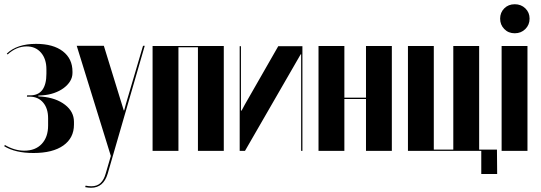

<svg xmlns="http://www.w3.org/2000/svg" viewBox="-20 -712 2554 906"><path d="M138 10Q52 10 0 -22L3 -28Q48 -1 95 -1Q147 -1 177 -33Q207 -65 207 -120V-154Q207 -200 184 -227.5Q161 -255 122 -256H107L108 -262H122Q161 -262 180 -288Q199 -314 199 -364V-385Q199 -434 173.5 -463.5Q148 -493 106 -493Q57 -493 16 -455L12 -459Q60 -505 150 -505Q231 -505 276.5 -470Q322 -435 322 -374V-368Q322 -347 311 -329Q300 -311 280.5 -296.5Q261 -282 235 -273Q209 -264 178 -262L161 -261V-257L178 -256Q245 -250 287 -217.5Q329 -185 329 -137V-124Q329 -61 279 -25.5Q229 10 138 10Z M470 -496 564 -191H566L574 -221L655 -496H663L488 108Q468 174 410 174Q397 174 382 171L384 164Q399 167 411 167Q438 167 454.5 151.5Q471 136 479 106L503 24L342 -496Z M1036 -495V0H914V-489H822V0H700V-495Z M1407 -494V0H1401V-456H1399L1136 0H1111V-494H1117V-190H1120L1135 -218L1293 -494Z M1605 -495V-251H1707V-495H1829V0H1707V-245H1605V0H1483V-495Z M1905 -495H2027V-6H2119V-495H2241V-6H2325L2326 109H2251V0H1905Z M2340 -624Q2340 -653 2359.5 -672.5Q2379 -692 2409 -692Q2439 -692 2459 -672.5Q2479 -653 2479 -624Q2479 -595 2459 -575Q2439 -555 2409 -555Q2379 -555 2359.5 -575Q2340 -595 2340 -624ZM2469 -495V0H2347V-495Z"/></svg>

Font: Moniqa Black Display
Style: Regular
Weight: 900
Designer: Rajesh Rajput
Foundry: Rajesh Rajput
Version: Version 1.000